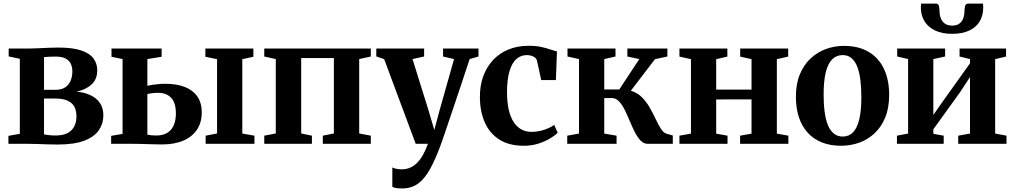

<svg xmlns="http://www.w3.org/2000/svg" viewBox="-20 -812 5730 1084"><path d="M305 4Q279 4 249 3Q219 2 191.2 1Q163.5 0 142.5 0H27.5V-45L92 -56.5V-480L29 -493.5V-538H146Q165.5 -538 194 -539.5Q222.5 -541 253.5 -542.2Q284.5 -543.5 310.5 -543.5Q391 -543.5 439 -527Q487 -510.5 508 -481.8Q529 -453 529 -415.5Q529 -364.5 496.8 -335Q464.5 -305.5 412 -294.5Q457 -290.5 491 -274.5Q525 -258.5 544.2 -230.2Q563.5 -202 563.5 -160.5Q563.5 -114 538 -76.8Q512.5 -39.5 456 -17.8Q399.5 4 305 4ZM292 -47Q354 -47 382.8 -76.2Q411.5 -105.5 411.5 -154Q411.5 -209.5 380.2 -232.5Q349 -255.5 300 -255.5H228.5V-53.5Q235 -52 245 -50.5Q255 -49 267.2 -48Q279.5 -47 292 -47ZM228.5 -305H293.5Q327.5 -305 348.5 -319.2Q369.5 -333.5 379 -357.2Q388.5 -381 388.5 -409Q388.5 -434.5 379 -453.2Q369.5 -472 349 -482.2Q328.5 -492.5 294 -492.5Q276.5 -492.5 259.8 -491.8Q243 -491 228.5 -489.5Z M1141 0V-46L1205.5 -58.5V-478L1139.5 -491.5V-538H1410.5V-491.5L1348 -478V-58L1416.5 -46V0ZM607.5 0V-45L672 -56V-478.5L609.5 -491.5V-538H892.5V-491.5L812 -478.5V-327.5Q824 -330.5 839.8 -333Q855.5 -335.5 874.8 -337.2Q894 -339 914.5 -339Q976 -339 1022 -321.5Q1068 -304 1093.5 -268.2Q1119 -232.5 1119 -177Q1119 -120 1092 -79.8Q1065 -39.5 1015 -18Q965 3.5 895.5 3.5Q885 3.5 863.8 3Q842.5 2.5 817.5 1.8Q792.5 1 770 0.5Q747.5 0 734.5 0ZM861.5 -47Q917 -47 945 -79.5Q973 -112 973 -172Q973 -231.5 946.2 -259.8Q919.5 -288 873 -288Q856.5 -288 840 -286Q823.5 -284 812 -281V-51.5Q821 -49.5 834.2 -48.2Q847.5 -47 861.5 -47Z M1472 0V-46L1537 -58.5V-478.5L1472 -493V-538H2073.5V-493L2008 -478.5V-58.5L2073.5 -46V0H1802.5V-46L1865 -58.5V-484H1680.5V-58.5L1741 -46V0Z M2248.5 252Q2231 252 2217.2 249.8Q2203.5 247.5 2195 243V133.5Q2202.5 137.5 2217 140.8Q2231.5 144 2247.5 144Q2273 144 2294.5 135Q2316 126 2334.2 108Q2352.5 90 2367.8 63Q2383 36 2396 0H2327L2149 -478L2104.5 -493.5V-538H2374.5V-493L2309 -478.5L2399 -190L2432 -78L2461.5 -188L2543.5 -478.5L2481.5 -493V-538H2681.5V-493L2631.5 -478.5Q2610 -412.5 2587.5 -345.5Q2565 -278.5 2544.5 -217.2Q2524 -156 2507.2 -106.8Q2490.5 -57.5 2479.5 -25.5Q2468.5 6.5 2465.5 13.5Q2436.5 91 2407 144.2Q2377.5 197.5 2340 224.8Q2302.5 252 2248.5 252Z M2938 11Q2853.5 11 2798.5 -24.5Q2743.5 -60 2716.5 -122.2Q2689.5 -184.5 2689.5 -263.5Q2689 -328 2708.2 -381Q2727.5 -434 2763.5 -472.8Q2799.5 -511.5 2850.5 -532.5Q2901.5 -553.5 2964.5 -553.5Q3006 -553.5 3036.2 -546.8Q3066.5 -540 3088 -532.5Q3109.5 -525 3124.5 -522L3118.5 -360H3035.5L3012 -468.5Q3009.5 -479 3001 -486.2Q2992.5 -493.5 2980.2 -497.2Q2968 -501 2954 -501Q2921.5 -501 2896.5 -479.8Q2871.5 -458.5 2857.2 -412.5Q2843 -366.5 2842.5 -292Q2842.5 -235 2852.2 -192.8Q2862 -150.5 2880.2 -122.8Q2898.5 -95 2923.8 -81.2Q2949 -67.5 2979.5 -67.5Q3006 -67.5 3030 -73Q3054 -78.5 3074.2 -87.5Q3094.5 -96.5 3109 -106.5L3128.5 -63Q3115 -48 3086.5 -30.8Q3058 -13.5 3019.8 -1.2Q2981.5 11 2938 11Z M3182.5 0V-46L3249 -58V-478.5L3184 -493V-538H3455V-493L3391.5 -478.5V-307H3476.5L3589.5 -478.5L3522 -493V-538H3748V-493L3678 -478L3541.5 -299.5Q3577.5 -289.5 3603.2 -263.8Q3629 -238 3647.8 -205.2Q3666.5 -172.5 3681.5 -140.5Q3696.5 -108.5 3711 -85.5Q3725.5 -62.5 3743 -57L3778.5 -47V0H3637Q3614 0 3596.2 -18.8Q3578.5 -37.5 3563.8 -66.8Q3549 -96 3535.2 -129.2Q3521.5 -162.5 3507 -191.8Q3492.5 -221 3474.8 -239.8Q3457 -258.5 3434.5 -258.5H3391.5V-58L3461 -46V0Z M3816 0V-46L3881 -57.5V-478L3816 -492.5V-538H4086.5V-492.5L4023.5 -478V-306H4223V-478L4159 -492.5V-538H4430V-492.5L4366 -478V-57.5L4431 -46V0H4158.5V-46L4223 -57.5V-251L4023.5 -250.5V-57.5L4087.5 -46V0Z M4473.5 -266Q4473.5 -338.5 4495.8 -392.2Q4518 -446 4556.2 -481.8Q4594.5 -517.5 4643 -535.2Q4691.5 -553 4744.5 -553Q4827 -553 4884 -519.2Q4941 -485.5 4970.5 -423.5Q5000 -361.5 5000 -276Q5000 -202.5 4977.8 -148.5Q4955.5 -94.5 4917.2 -59Q4879 -23.5 4830.2 -6.2Q4781.5 11 4728.5 11Q4667.5 11 4620 -8Q4572.5 -27 4539.8 -63.2Q4507 -99.5 4490.2 -150.8Q4473.5 -202 4473.5 -266ZM4738 -41Q4773 -41 4796.2 -65Q4819.5 -89 4831.2 -138.2Q4843 -187.5 4843 -263.5Q4843 -317 4837.5 -360.8Q4832 -404.5 4819.8 -435.8Q4807.5 -467 4787.2 -484Q4767 -501 4737.5 -501Q4702.5 -501 4678.5 -477.2Q4654.5 -453.5 4642.2 -404.2Q4630 -355 4630 -278Q4630 -224 4635.8 -180.5Q4641.5 -137 4654.2 -105.8Q4667 -74.5 4687.8 -57.8Q4708.5 -41 4738 -41Z M5044 0V-46L5107 -58V-478.5L5045.5 -493V-538H5316V-493L5249.5 -478.5V-163L5303.5 -240.5L5456.5 -454.5V-478.5L5397.5 -493V-538H5660V-493L5598.5 -478V-58L5662.5 -46V0H5390V-46L5456.5 -58V-377L5401.5 -293L5249.5 -82V-56.5L5308 -46V0ZM5265 -791.5Q5278 -791.5 5281.2 -777.5Q5284.5 -763.5 5284.5 -747Q5284.5 -726.5 5291.8 -708.2Q5299 -690 5314.5 -678.8Q5330 -667.5 5356 -667.5Q5381.5 -667.5 5396.5 -678.8Q5411.5 -690 5418.2 -708.2Q5425 -726.5 5425 -747Q5425 -763.5 5428.8 -777.5Q5432.5 -791.5 5445 -791.5H5530Q5530.5 -786.5 5530.8 -779.8Q5531 -773 5531 -768Q5531 -726 5511.8 -692.5Q5492.5 -659 5453.2 -640Q5414 -621 5355.5 -621Q5298.5 -621 5259 -640Q5219.5 -659 5199.2 -692.5Q5179 -726 5179 -768Q5179 -774 5179.5 -779.8Q5180 -785.5 5180 -791.5Z"/></svg>

Font: Merriweather 60pt
Style: Bold
Weight: 700
Version: Version 2.100